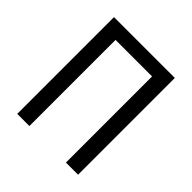

<svg xmlns="http://www.w3.org/2000/svg" viewBox="-188 -848 991 991"><g transform="rotate(45 307.5 -353.0)"><path d="M529.7 0H441V-628.7H174.4V0H85.6V-706.2H529.7Z"/></g></svg>

Font: Fira Code Fixed
Style: Regular
Weight: 400
Monospace: yes
Designer: Carrois Corporate, Edenspiekermann AG, Nikita Prokopov
Foundry: Carrois Corporate, Edenspiekermann AG, Nikita Prokopov
Version: Version 5.002